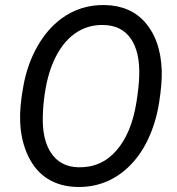

<svg xmlns="http://www.w3.org/2000/svg" viewBox="-20 -741 712 771"><path d="M289.6 9.8Q221.7 8.3 171.6 -22.9Q121.6 -54.2 92.8 -115Q64 -175.8 61 -251.5Q58.1 -310.5 74.2 -397.5Q90.3 -484.4 129.9 -554.2Q169.4 -624 226.1 -666Q302.7 -722.7 400.9 -720.7Q504.9 -718.8 564.9 -648.7Q625 -578.6 629.4 -459Q631.3 -407.7 618.9 -328.6Q606.4 -249.5 574.5 -181.6Q542.5 -113.8 493.2 -67.9Q407.2 12.2 289.6 9.8ZM539.1 -436.5Q542 -532.7 505.4 -585.7Q468.8 -638.7 396.5 -640.6Q331.1 -642.6 279.5 -605.5Q228 -568.4 195.1 -494.4Q162.1 -420.4 153.3 -307.1L151.9 -275.4Q148.9 -179.7 186 -125.5Q223.1 -71.3 293.9 -69.3Q386.2 -66.9 447 -136Q507.8 -205.1 527.8 -330.1Q537.6 -391.6 539.1 -436.5Z"/></svg>

Font: TypoPRO Roboto
Style: Italic
Weight: 400
Italic angle: -12°
Designer: Google
Version: Version 2.136; 2016